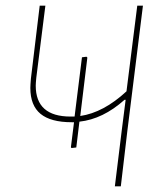

<svg xmlns="http://www.w3.org/2000/svg" viewBox="-20 -657 579 677"><path d="M484 -637 429 -195 406 0H385L409 -195L423 -305H419Q343 -237 260 -228L249 -137L232 -135L230 -138L241 -226H233Q159 -226 123 -255.5Q87 -285 87 -347Q87 -356 89 -380L120 -637H140L108 -383Q106 -363 106 -355Q106 -246 229 -246H243L269 -455L285 -457L288 -454L263 -248Q345 -260 426 -335L464 -637Z"/></svg>

Font: Luna Sans Thin
Style: Italic
Weight: 250
Italic angle: -7°
Designer: Juan Pablo del Peral
Foundry: Huerta Tipografica
Version: Version 2.001; ttfautohint (v1.5)